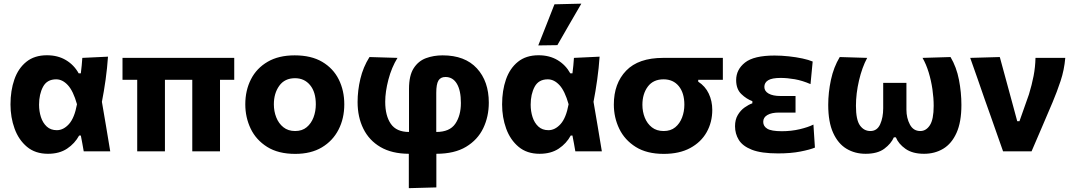

<svg xmlns="http://www.w3.org/2000/svg" viewBox="-20 -808 5723 1025"><path d="M236 13Q168.5 13 124 -24.2Q79.5 -61.5 57.8 -121.5Q36 -181.5 36 -250.5Q36 -324.5 56.8 -384Q77.5 -443.5 120.8 -478.2Q164 -513 230.5 -513Q289 -513 332.2 -487Q375.5 -461 400 -416.5H411.5Q414.5 -438 416.2 -458.5Q418 -479 419.5 -499L556.5 -505.5Q552.5 -445.5 543.8 -382.8Q535 -320 524 -264.5Q535.5 -198.5 546.5 -132.5Q557 -66 568.5 0H427Q423 -21 419.5 -42.5Q415.5 -63.5 411.5 -84.5H402.5Q379.5 -42 338.2 -14.5Q297 13 236 13ZM283.5 -113Q318.5 -113 348 -145.5Q377.5 -178 391 -251.5Q371 -322.5 342.2 -353.5Q313.5 -384.5 280 -384.5Q231 -384.5 209.8 -344.8Q188.5 -305 188.5 -249Q188.5 -214 198.5 -183Q208.5 -152 229.5 -132.5Q250.5 -113 283.5 -113Z M712.5 0V-382H634V-499H1230.5V-382H1154.5V0H1006.5V-382H860.5V0Z M1556 13.5Q1465.5 13.5 1406.2 -23.8Q1347 -61 1318.2 -121.2Q1289.5 -181.5 1289.5 -251Q1289.5 -325.5 1319.8 -384.8Q1350 -444 1408.8 -478.2Q1467.5 -512.5 1553 -512.5Q1641.5 -512.5 1700.2 -477.8Q1759 -443 1788.5 -383.8Q1818 -324.5 1818 -251Q1818 -175.5 1787.2 -115.8Q1756.5 -56 1698.2 -21.2Q1640 13.5 1556 13.5ZM1555.5 -108.5Q1593 -108.5 1617.2 -128.8Q1641.5 -149 1653.8 -181.5Q1666 -214 1666 -251Q1666 -316.5 1635.5 -353.5Q1605 -390.5 1555 -390.5Q1500 -390.5 1471 -350.2Q1442 -310 1442 -251Q1442 -214 1454.8 -181.5Q1467.5 -149 1492.8 -128.8Q1518 -108.5 1555.5 -108.5Z M2162.5 196.5V13Q2072 12.5 2011.2 -23Q1950.5 -58.5 1919.8 -120.8Q1889 -183 1889 -263.5Q1889 -324.5 1903.8 -387Q1918.5 -449.5 1952.5 -503.5L2102 -499Q2070.5 -448 2053.5 -383Q2036.5 -318 2036.5 -265Q2036.5 -190 2066.5 -146.8Q2096.5 -103.5 2163.5 -103.5V-333.5Q2163.5 -405 2188.5 -443.8Q2213.5 -482.5 2254.2 -497.5Q2295 -512.5 2343 -512.5Q2462 -512.5 2525.8 -443.2Q2589.5 -374 2589.5 -260Q2589.5 -185.5 2559.8 -123.5Q2530 -61.5 2468 -24.2Q2406 13 2309.5 13V192.5ZM2309 -312.5V-103.5Q2380.5 -103.5 2410.5 -147.2Q2440.5 -191 2440.5 -258.5Q2440.5 -325 2419 -361Q2397.5 -397 2358 -397Q2332 -397 2320.5 -377.8Q2309 -358.5 2309 -312.5Z M2860.5 13Q2793 13 2748.5 -24.2Q2704 -61.5 2682.2 -121.5Q2660.5 -181.5 2660.5 -250.5Q2660.5 -324.5 2681.2 -384Q2702 -443.5 2745.2 -478.2Q2788.5 -513 2855 -513Q2913.5 -513 2956.8 -487Q3000 -461 3024.5 -416.5H3036Q3039 -438 3040.8 -458.5Q3042.5 -479 3044 -499L3181 -505.5Q3177 -445.5 3168.2 -382.8Q3159.5 -320 3148.5 -264.5Q3160 -198.5 3171 -132.5Q3181.5 -66 3193 0H3051.5Q3047.5 -21 3044 -42.5Q3040 -63.5 3036 -84.5H3027Q3004 -42 2962.8 -14.5Q2921.5 13 2860.5 13ZM2908 -113Q2943 -113 2972.5 -145.5Q3002 -178 3015.5 -251.5Q2995.5 -322.5 2966.8 -353.5Q2938 -384.5 2904.5 -384.5Q2855.5 -384.5 2834.2 -344.8Q2813 -305 2813 -249Q2813 -214 2823 -183Q2833 -152 2854 -132.5Q2875 -113 2908 -113ZM2853.5 -565.5Q2875 -620.5 2897 -675.5Q2918.5 -730.5 2940 -785L3083.5 -788.5Q3050.5 -731.5 3018.5 -676.5Q2986.5 -621 2955.5 -567Z M3523.5 13.5Q3433 13.5 3374 -23.5Q3315 -60.5 3286 -120.5Q3257 -180.5 3257 -250Q3257 -362.5 3322.8 -430.8Q3388.5 -499 3520 -499H3839V-382H3707.5V-372Q3745 -348 3763.8 -308.2Q3782.5 -268.5 3782.5 -221.5Q3782.5 -155.5 3752.5 -102.2Q3722.5 -49 3664.8 -17.8Q3607 13.5 3523.5 13.5ZM3523 -108.5Q3560.5 -108.5 3584.8 -128.5Q3609 -148.5 3621.2 -180.5Q3633.5 -212.5 3633.5 -249Q3633.5 -311.5 3603.8 -348Q3574 -384.5 3522.5 -384.5Q3467.5 -384.5 3438.5 -345.8Q3409.5 -307 3409.5 -248.5Q3409.5 -212 3422.2 -180Q3435 -148 3460.2 -128.2Q3485.5 -108.5 3523 -108.5Z M4133.5 11Q4044 11 3994.2 -8.5Q3944.5 -28 3924.2 -61Q3904 -94 3904 -134Q3904 -169.5 3918.8 -194.2Q3933.5 -219 3955 -234.2Q3976.5 -249.5 3996.5 -256.5V-268Q3965 -279.5 3937.5 -306Q3910 -332.5 3910 -380.5Q3910 -436.5 3957.2 -474Q4004.5 -511.5 4115 -511.5Q4152.5 -511.5 4191.5 -507.2Q4230.5 -503 4264 -495.8Q4297.5 -488.5 4318.5 -479.5L4307 -359Q4263 -378 4223 -385Q4183 -392 4147.5 -392Q4101 -392 4080.8 -379.5Q4060.5 -367 4060.5 -344Q4060.5 -321.5 4083.2 -308.5Q4106 -295.5 4147 -295.5H4227V-207H4137.5Q4099.5 -207 4077 -194.2Q4054.5 -181.5 4054.5 -157.5Q4054.5 -134 4076.2 -120.8Q4098 -107.5 4154 -107.5Q4204 -107.5 4249.5 -118.2Q4295 -129 4322.5 -143L4330.5 -20Q4304 -9 4253 1Q4202 11 4133.5 11Z M4601 13Q4544 13 4499 -14Q4454 -41 4427.8 -98.8Q4401.5 -156.5 4401.5 -248Q4401.5 -314 4416 -381.8Q4430.5 -449.5 4463 -503.5L4609.5 -499Q4582 -448 4565.8 -378.2Q4549.5 -308.5 4549.5 -243Q4549.5 -168 4571 -138.2Q4592.5 -108.5 4626.5 -108.5Q4662.5 -108.5 4678.8 -144.5Q4695 -180.5 4695 -230V-365.5H4819V-222.5Q4819 -178 4837.5 -143.2Q4856 -108.5 4893 -108.5Q4924 -108.5 4944.2 -139.5Q4964.5 -170.5 4964.5 -243Q4964.5 -285 4957.8 -331.5Q4951 -378 4937.8 -421.5Q4924.5 -465 4905 -499L5054.5 -503.5Q5086.5 -449.5 5099.5 -381.8Q5112.5 -314 5112.5 -248Q5112.5 -156.5 5086.5 -98.8Q5060.5 -41 5015.5 -14Q4970.5 13 4913 13Q4851.5 13 4814 -13.5Q4776.5 -40 4762.5 -75H4752Q4737.5 -41.5 4701.2 -14.2Q4665 13 4601 13Z M5335 0Q5318.5 -47 5301.5 -95Q5284.5 -143 5268.5 -189L5237 -277.5Q5218 -332.5 5198.5 -388.5Q5178.5 -444 5159.5 -499L5317.5 -503.5Q5333 -447 5352.5 -375Q5372 -302.5 5390 -237L5410.5 -161H5422.5L5473 -304Q5488.5 -354.5 5497.8 -402.2Q5507 -450 5508 -499H5667Q5661.5 -434.5 5642 -375.8Q5622.5 -317 5599 -261.5Q5571 -196 5542.8 -129.8Q5514.5 -63.5 5487 0Z"/></svg>

Font: Heraclito
Style: Bold
Weight: 700
Designer: Kostas Bartsokas (font) & Cristiano Sobral (main changes)
Foundry: Kostas Bartsokas (font) & Cristiano Sobral (main changes)
Version: Version 1.00;July 8, 2020;FontCreator 13.0.0.2655 64-bit